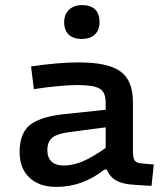

<svg xmlns="http://www.w3.org/2000/svg" viewBox="-20 -725 654 754"><path d="M502 -324V-131Q502 -104 509.5 -94Q517 -84 539 -83L584 -79L575 5L512 1Q464 -1 437.5 -15.5Q411 -30 400 -59H390Q347 -25 300 -8Q253 9 201 9Q134 9 95.5 -27.5Q57 -64 57 -128Q57 -199 95 -232Q133 -265 225 -276L395 -294V-323Q395 -363 371 -377Q347 -391 284 -391Q255 -391 210 -387Q165 -383 113 -375L102 -464Q154 -472 202.5 -476Q251 -480 289 -480Q404 -480 453 -444.5Q502 -409 502 -324ZM166 -135Q166 -106 182.5 -90.5Q199 -75 230 -75Q267 -75 305.5 -91.5Q344 -108 395 -144V-225L251 -206Q205 -200 185.5 -184.5Q166 -169 166 -135ZM371 -638Q371 -607 352.5 -589.5Q334 -572 301 -572Q268 -572 250 -589Q232 -606 232 -638Q232 -668 251 -686.5Q270 -705 302 -705Q336 -705 353.5 -688Q371 -671 371 -638Z"/></svg>

Font: Intel One Mono Medium
Style: Regular
Weight: 500
Monospace: yes
Designer: Fred Shallcrass
Foundry: Frere-Jones Type LLC
Version: Version 1.400;hotconv 1.1.0;makeotfexe 2.6.0;FJTRelease1.4